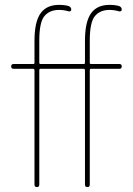

<svg xmlns="http://www.w3.org/2000/svg" viewBox="-20 -760 540 780"><path d="M35.2 -480.5Q25.4 -480.5 25.4 -490.2Q25.4 -500 35.2 -500H115.2Q120.1 -500 120.1 -504.9V-594.7Q120.1 -670.9 144.5 -705.6Q168.9 -740.2 219.7 -740.2Q243.2 -740.2 258.8 -735.4Q269.5 -731.4 269.5 -720.7Q269.5 -716.8 266.1 -714.8Q262.7 -712.9 258.8 -713.9Q240.2 -719.7 219.7 -719.7Q181.6 -719.7 160.6 -694.8Q139.6 -669.9 139.6 -594.7V-504.9Q139.6 -500 144.5 -500H320.3Q325.2 -500 325.2 -504.9V-594.7Q325.2 -670.9 349.6 -705.6Q374 -740.2 424.8 -740.2Q448.2 -740.2 463.9 -735.4Q474.6 -731.4 474.6 -720.7Q474.6 -716.8 471.2 -714.8Q467.8 -712.9 463.9 -713.9Q444.3 -719.7 424.8 -719.7Q386.7 -719.7 365.7 -694.8Q344.7 -669.9 344.7 -594.7V-504.9Q344.7 -500 349.6 -500H464.8Q474.6 -500 474.6 -490.2Q474.6 -480.5 464.8 -480.5H349.6Q344.7 -480.5 344.7 -474.6V-9.8Q344.7 0 335 0Q325.2 0 325.2 -9.8V-474.6Q325.2 -479.5 320.3 -480.5H144.5Q139.6 -480.5 139.6 -474.6V-9.8Q139.6 0 129.9 0Q120.1 0 120.1 -9.8V-474.6Q120.1 -479.5 115.2 -480.5Z"/></svg>

Font: Rounded Mgen+ 1m thin
Style: Regular
Weight: 100
Designer: [Source Han Sans]
Ryoko NISHIZUKA  (kana & ideographs); Paul D. Hunt (Latin, Greek & Cyrillic); Wenlong ZHANG  (bopomofo
Version: Version 1.059.20150602